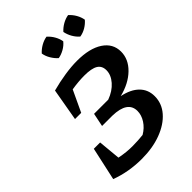

<svg xmlns="http://www.w3.org/2000/svg" viewBox="-257 -998 1119 1119"><g transform="rotate(-45 302.5 -438.5)"><path d="M31 -25 76 -230H128L141 -92Q172 -86 196 -83.5Q220 -81 246 -81Q268 -81 292.5 -82.5Q317 -84 334 -86Q370 -107 391 -139.5Q412 -172 412 -206Q412 -287 289 -290H204L221 -373H338Q390 -392 421 -427.5Q452 -463 452 -502Q452 -538 425 -554.5Q398 -571 338 -571Q292 -571 234 -562L172 -430H121L156 -630Q212 -645 267.5 -653.5Q323 -662 369 -662Q472 -662 530.5 -623.5Q589 -585 589 -518Q589 -456 538.5 -406.5Q488 -357 404 -336Q472 -322 508 -286Q544 -250 544 -196Q544 -136 503.5 -89.5Q463 -43 392.5 -16.5Q322 10 232 10Q126 10 31 -25ZM343 -887Q363 -869 376 -846Q389 -823 393 -799Q377 -779 353 -765.5Q329 -752 305 -748Q286 -765 272 -788.5Q258 -812 254 -837Q271 -856 294.5 -869.5Q318 -883 343 -887ZM521 -887Q541 -869 554 -846Q567 -823 571 -799Q554 -779 531 -765.5Q508 -752 483 -748Q464 -764 450.5 -787.5Q437 -811 432 -837Q449 -856 472.5 -869.5Q496 -883 521 -887Z"/></g></svg>

Font: Piazzolla SC SemiBold
Style: Italic
Weight: 600
Italic angle: -11.3°
Designer: Juan Pablo del Peral
Foundry: Huerta Tipografica
Version: Version 1.330